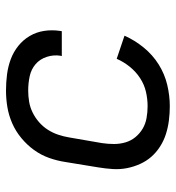

<svg xmlns="http://www.w3.org/2000/svg" viewBox="7 -585 586 640"><g transform="rotate(-90 300.0 -265.0)"><path d="M266 8Q242 8 218.5 5Q195 2 173 -5Q151 -12 131.5 -24.5Q112 -37 97.5 -53.5Q83 -70 73.5 -91Q64 -112 59.5 -135Q55 -158 56.5 -182Q58 -206 62 -230L80 -340Q84 -367 93.5 -394Q103 -421 120 -444.5Q137 -468 160 -487Q183 -506 209.5 -517.5Q236 -529 263.5 -533.5Q291 -538 318 -538Q346 -538 372.5 -534.5Q399 -531 423 -522Q447 -513 467 -497Q487 -481 500 -459Q513 -437 517 -411Q521 -385 517 -358Q517 -356 516.5 -355Q516 -354 516 -352H433Q433 -353 433.5 -354Q434 -355 434 -355Q438 -379 430.5 -402Q423 -425 406 -439.5Q389 -454 366 -459Q343 -464 318 -464Q300 -464 281.5 -461Q263 -458 245.5 -449.5Q228 -441 213 -428Q198 -415 187.5 -398.5Q177 -382 171 -364Q165 -346 162 -328L143 -218Q140 -198 140 -178Q140 -158 145.5 -139.5Q151 -121 163 -106.5Q175 -92 191 -82.5Q207 -73 226.5 -69.5Q246 -66 266 -66Q290 -66 314 -71.5Q338 -77 359.5 -91Q381 -105 397.5 -125.5Q414 -146 424 -169L501 -143Q486 -109 461.5 -79Q437 -49 405 -29Q373 -9 337 -0.5Q301 8 266 8Z"/></g></svg>

Font: Iosevka Curly Extended
Style: Italic
Weight: 400
Width: 7
Italic angle: -9°
Monospace: yes
Designer: Belleve Invis
Foundry: Belleve Invis
Version: Version 11.1.0; ttfautohint (v1.8.3)